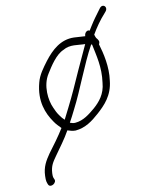

<svg xmlns="http://www.w3.org/2000/svg" viewBox="-115 -645 721 912"><g transform="rotate(-15 246.0 -189.0)"><path d="M415 -398C424 -411 417 -419 413 -426C408 -430 406 -445 405 -448C426 -478 452 -509 477 -532L486 -541C503 -559 482 -582 464 -563L456 -554C440 -536 421 -515 404 -492L389 -472C379 -480 363 -469 362 -452L335 -456C325 -457 317 -459 308 -460C245 -467 197 -431 155 -385C132 -359 106 -331 94 -296C63 -211 84 -147 111 -100C120 -83 131 -72 140 -60C114 -25 81 12 54 42C30 71 11 97 6 140C3 164 5 171 9 183C17 204 54 184 44 165C41 156 40 153 42 136C47 101 60 86 81 61C107 30 140 -6 164 -42C176 -37 188 -32 202 -31C250 -31 287 -54 323 -81C363 -111 407 -148 420 -218C435 -282 425 -350 415 -398ZM148 -326C172 -358 207 -404 245 -416C281 -434 318 -419 352 -416C330 -378 312 -346 288 -304C257 -248 229 -197 196 -144L165 -94C158 -101 151 -111 145 -122C137 -135 132 -149 127 -164C113 -202 109 -276 148 -326ZM185 -74C196 -91 209 -110 220 -129C275 -216 322 -322 379 -407C380 -406 381 -406 383 -405C389 -351 401 -290 384 -217C375 -163 343 -133 312 -110C282 -89 250 -67 211 -67C202 -67 195 -69 187 -73C186 -74 186 -74 185 -74Z"/></g></svg>

Font: Stray Cat
Style: CnObl
Weight: 400
Version: Version 1.0